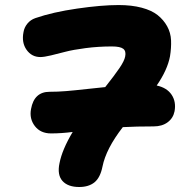

<svg xmlns="http://www.w3.org/2000/svg" viewBox="-20 -730 724 761"><path d="M103 -297.9Q115.2 -366.2 176.8 -366.2Q208.5 -366.2 241.7 -368.9Q274.9 -371.6 324.7 -377.2Q374.5 -382.8 397 -384.8Q434.1 -431.6 453.4 -460Q472.7 -488.3 476.1 -505.9Q480.5 -527.3 468.5 -536.6Q456.5 -545.9 423.8 -545.9Q369.6 -545.9 319.3 -539.3Q269 -532.7 239.5 -524.9Q210 -517.1 182.4 -510.5Q154.8 -503.9 140.1 -503.9Q105.5 -503.9 85.2 -532.7Q64.9 -561.5 73.2 -603Q76.2 -621.1 88.4 -636.2Q100.6 -651.4 120.1 -658.2Q189.5 -682.1 285.9 -696Q382.3 -710 450.2 -710Q502 -710 541.5 -699.5Q581.1 -689 604.7 -670.2Q628.4 -651.4 642.6 -625.7Q656.7 -600.1 658 -570.1Q659.2 -540 653.8 -506.8Q643.6 -452.6 601.1 -391.1Q641.6 -382.3 660.2 -354.5Q678.7 -326.7 671.9 -289.1Q666.5 -261.7 644.5 -245.4Q622.6 -229 588.9 -229Q519.5 -229 466.8 -226.1Q400.4 -140.6 386.2 -69.8Q377.4 -25.9 354.5 -7.3Q331.5 11.2 293.9 11.2Q249 11.2 227.5 -12.9Q206.1 -37.1 215.8 -83Q226.1 -136.7 268.1 -207Q223.6 -201.2 182.1 -201.2Q140.6 -201.2 118.2 -230.2Q95.7 -259.3 103 -297.9Z"/></svg>

Font: Shantell Sans Normal
Style: Italic
Weight: 800
Italic angle: -11.31°
Designer: Stephen Nixon, Anya Danilova, Shantell Martin
Foundry: Arrow Type
Version: Version 1.006;[559af2be0]